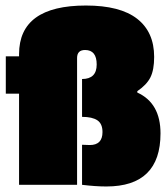

<svg xmlns="http://www.w3.org/2000/svg" viewBox="-20 -669 607 695"><path d="M259 -459V0H49V-330H1V-465H49V-473Q49 -649 291 -649Q415 -649 476.5 -601Q538 -553 538 -463Q538 -416 524.5 -389Q511 -362 477 -339V-334Q561 -296 561 -186Q561 6 365 6Q326 6 277 0V-145Q292 -144 305 -144Q351 -144 351 -191Q351 -221 332.5 -233.5Q314 -246 277 -246V-383Q330 -383 330 -435.5Q330 -488 288 -488Q259 -488 259 -459Z"/></svg>

Font: Passion One
Style: Bold
Weight: 700
Designer: Alejandro Lo Celso
Foundry: Fontstage
Version: Version 1.002